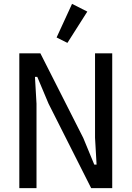

<svg xmlns="http://www.w3.org/2000/svg" viewBox="-20 -974 681 994"><path d="M231 -438 173 -576H161L169 -437V0H80V-698H189L411 -260L468 -122H480L472 -261V-698H561V0H452ZM329 -752 273 -780 353 -954 432 -914Z"/></svg>

Font: IBM Plex Sans Cond Text
Style: Regular
Weight: 450
Width: 3
Designer: Mike Abbink, Paul van der Laan, Pieter van Rosmalen
Foundry: Bold Monday
Version: Version 1.3